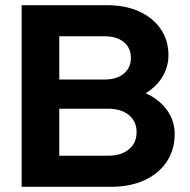

<svg xmlns="http://www.w3.org/2000/svg" viewBox="-20 -720 731 740"><path d="M63.4 0V-700H392.5Q463.3 -700 516.4 -675.9Q569.5 -651.7 599.3 -608.3Q629.2 -565 629.2 -507.8Q629.2 -461.7 605.7 -423.5Q582.2 -385.3 541.5 -360.7Q593.1 -337.4 623.1 -296.3Q653.2 -255.1 653.2 -203.4Q653.2 -142.7 622.6 -96.8Q592.1 -50.9 536.8 -25.4Q481.5 0 408.1 0ZM208.4 -413.6H383.5Q430 -413.6 457.3 -436.3Q484.5 -459 484.5 -496.8Q484.5 -535.4 457.3 -557.7Q430 -580.1 383.5 -580.1H208.4ZM208.4 -119.9H397Q447.3 -119.9 476.9 -144.5Q506.5 -169 506.5 -210.4Q506.5 -251.8 476.9 -276.4Q447.3 -301 397 -301H208.4Z"/></svg>

Font: Red Hat Display
Style: Regular
Weight: 300
Designer: Pentagram, MCKL
Foundry: Pentagram, MCKL
Version: Version 1.023